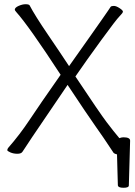

<svg xmlns="http://www.w3.org/2000/svg" viewBox="-20 -723 640 909"><path d="M545 -69Q556 -73 564 -73Q596 -73 596 -57V-56L590 155Q590 166 564.5 166Q539 166 538 154Q537 131 536 83.5Q535 36 534 8Q522 5 518 1Q508 -13 492 -38Q476 -63 434 -122.5Q392 -182 300 -321Q158 -113 132 -73.5Q106 -34 99 -23.5Q92 -13 86 -4Q80 5 62 5Q44 5 29 -1.5Q14 -8 14.5 -12.5Q15 -17 18 -22Q74 -86 120 -155.5Q166 -225 267 -369Q117 -599 57 -666Q50 -674 50 -677Q50 -687 68 -695Q86 -703 101 -703Q116 -703 120 -698Q145 -650 207 -559Q269 -468 307 -410Q373 -503 409.5 -555Q446 -607 465 -634Q484 -661 492 -673L504 -691Q508 -695 519 -695Q530 -695 546 -684.5Q562 -674 562 -668Q562 -662 546 -646Q530 -630 460 -534Q390 -438 337 -361Q452 -188 485 -144.5Q518 -101 545 -69ZM18 -22Z"/></svg>

Font: ToneOZ-Pinyin-WenKai-Light
Style: Light
Weight: 300
Designer: Fontworks Inc.
Foundry: ToneOZ
Version: Version 0.240331